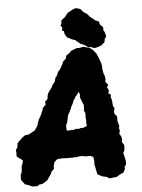

<svg xmlns="http://www.w3.org/2000/svg" viewBox="-89 -937 743 1003"><g transform="rotate(-5 282.5 -435.5)"><path d="M66 18.6 38.4 17.6 20.4 9 1.6 2.8 -7.6 -10.2 -16.4 -21.6 -16.2 -46.6 -8.6 -64.2 -7.8 -81.6 -6.6 -93.2 1.2 -113.6 1.6 -123 -9.2 -131 -21 -139.4 -28.8 -146.2 -28 -165 -29.4 -178.8 -20 -194.8 -18.2 -212.8 -10 -222.4 7.4 -239.4 23.4 -251.4 45 -255 54.6 -260 78.4 -273.2 94.8 -299.4 97.8 -311.2 103 -326.4 113.6 -344 120.8 -360.8 127.4 -375.4 130.2 -386.6 146 -401.6 144.4 -417.2 158 -430.4 160.6 -447.8 164.6 -460.8 174.4 -475.2 184 -486.6 191 -501.4 203 -516.2 209.8 -538.8 217.6 -547.2 226 -567.8 236.6 -579.2 249.6 -601.8 257 -619.4 271.2 -631 275.8 -648 296.6 -662.6 300.4 -669.2 320.4 -677.2 334 -682.4 347.6 -682 370.8 -686.6 385 -681 397.4 -679.6 409.6 -671 419.6 -662.4 433.8 -643.8 441.4 -627.4 446.6 -613.4 454 -592.6 457.4 -576 457 -565.2 459.2 -549.6 462 -535.8 467.2 -523.8 469.2 -506 466.8 -493.4 481 -476.6 472.8 -465 481.8 -446.8 477.2 -433 489.8 -424.4 488 -410.2 493.6 -395.2 493.8 -385.6 495.6 -365.6 503 -351 498.6 -336.2 499.8 -322.6 512.2 -309.4V-286L515.4 -271L519.6 -259.8L517 -244.6L520.6 -233.4L515.8 -217L524.8 -203L528.2 -188L525.4 -174L535.8 -158.2L536.6 -144.8L535 -128.2L527.6 -115.4L532.4 -98.4L537.4 -74.8V-55L527.4 -40.4L530 -32.2L519.6 -12.8L499.2 -4L483.8 6.2L457.4 9.4L445.8 10.8L430.6 1.6L407.6 -3.4L384 -15.6L378.8 -38.2L377 -50.4L372.8 -67L373.2 -87.6L370.4 -107.6L356.6 -115L344 -114.8L329.2 -114.6L318 -117.4L310 -118L293.4 -117.4L281.8 -114.4L270.8 -115.6L262.4 -113.8L246 -114.8L237.4 -113.6L223 -114.6L214.2 -115.2L199.2 -114.6L182.4 -113.2L166.2 -100L160.6 -82L159.6 -63.2L147 -52L141.8 -39.2L128 -19.6L119.4 -7L92.6 9.2L77.8 10.6ZM255.6 -256.2 265.6 -259 274.8 -258.4 284.4 -259 292 -262.2 307.2 -261 321.2 -265.2 329.6 -263.8 339.8 -268.2 351.4 -273.2 348.8 -286.4 349.4 -295.6 350 -303.8 348.6 -315.2 348.2 -323.6 349.4 -336.6 347.2 -344.2 342.2 -353 343.6 -358.6 344.2 -368.6V-376.4L343.8 -385.6L340.8 -392L335.6 -402.4L334.8 -407.4L330.6 -415.8L327.8 -425.2L328 -433L329.8 -440.2L321.6 -454L316.6 -443.4L310.2 -435.6L303.4 -428L300 -419.6L292.4 -410.4L290.8 -403.2L284.8 -390.8L278 -379.2L276.2 -370.4L270.8 -362.8L267.6 -353.6L261.8 -344.4L256.6 -333L254.8 -321.6L252.2 -311L250.6 -300.2L244 -289.2L243.2 -280L243 -269L244 -258.8ZM425.8 -674.2 406.6 -681.4 393.2 -682.2 374.6 -695.2 354.8 -703.2 339.2 -715.6 330.8 -724 311.2 -730.6 287.8 -743 276.8 -760.6 274.4 -776.6 263.8 -780.2 268.4 -795.4 259 -806 264.8 -816 266.6 -833.8 285.4 -848.4 303 -870.2 327.6 -883.6 343.6 -890.2 352 -889.4 370.2 -884 384.2 -867.2 401.8 -856.4 415.4 -840.2 442 -818.6 461.4 -810.2 464.6 -794.4 480.2 -779.2V-763.4L486 -753.4L492.6 -731L482.4 -714.6L481.4 -701.2L462.4 -684.6L440.4 -677Z"/></g></svg>

Font: Winky Rough
Style: Italic
Weight: 400
Italic angle: -8.97852°
Designer: Simon Atzbach
Foundry: typofactur
Version: Version 1.206